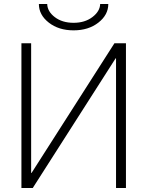

<svg xmlns="http://www.w3.org/2000/svg" viewBox="-20 -948 743 968"><path d="M176 -928H218Q219 -890 256.5 -861.5Q294 -833 351 -833Q408 -833 446 -862Q484 -891 485 -928H526Q526 -873 476 -834Q426 -795 351 -795Q276 -795 226 -834Q176 -873 176 -928ZM615 0H565V-654H563L145 0H88V-730H137V-76H139L557 -730H615Z"/></svg>

Font: M PLUS 1p Light
Style: Regular
Weight: 300
Version: Version 1.061